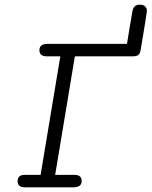

<svg xmlns="http://www.w3.org/2000/svg" viewBox="-20 -798 646 818"><path d="M55 -26Q55 -53 85 -53H153L237 -558H177Q148 -559 148 -584Q148 -611 182 -611H521Q522 -616 523.5 -626.5Q525 -637 530.5 -669.5Q536 -702 544 -749Q549 -778 574 -778H576Q592 -778 599 -770Q606 -762 606 -752Q606 -745 580 -589Q577 -569 569 -563.5Q561 -558 545 -558H299L215 -53H297Q328 -53 328 -27Q328 0 292 0H84Q55 -1 55 -26Z"/></svg>

Font: CMU Typewriter Text
Style: LightOblique
Weight: 200
Italic angle: -9.46001°
Version: Version 0.7.0